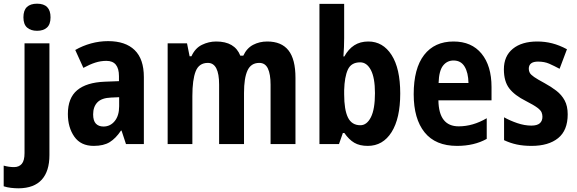

<svg xmlns="http://www.w3.org/2000/svg" viewBox="-67 -832 3126 1041"><path d="M60 -738Q60 -776 79 -794Q98 -812 134 -812Q207 -812 207 -738Q207 -700 187.5 -682.5Q168 -665 134 -665Q100 -665 80 -682.5Q60 -700 60 -738ZM35 189Q14 189 -7.5 186.5Q-29 184 -47 178V66Q-18 74 9 74Q36 74 51 56.5Q66 39 66 -2V-597H201V9Q201 96 159.5 142Q118 188 35 189Z M519 -609Q613 -609 663 -560.5Q713 -512 713 -414V-51H616L592 -124H589Q561 -82 528 -61.5Q495 -41 441 -41Q371 -41 336 -91Q301 -141 301 -214Q301 -301 351.5 -343Q402 -385 500 -389L578 -392V-419Q578 -502 510 -502Q479 -502 449.5 -492.5Q420 -483 385 -464L341 -561Q381 -584 426.5 -596.5Q472 -609 519 -609ZM535 -303Q484 -301 461 -277Q438 -253 438 -212Q438 -177 453 -161.5Q468 -146 494 -146Q531 -146 555 -175.5Q579 -205 579 -256V-305Z M1382 -607Q1459 -607 1497 -559Q1535 -511 1535 -410V-51H1400V-373Q1400 -430 1385.5 -460.5Q1371 -491 1339 -491Q1294 -491 1275 -450Q1256 -409 1256 -328V-51H1121V-373Q1121 -491 1060 -491Q1012 -491 994 -445.5Q976 -400 976 -311V-51H842V-597H947L961 -527H971Q991 -571 1028 -589Q1065 -607 1105 -607Q1206 -607 1236 -530H1252Q1271 -571 1305.5 -589Q1340 -607 1382 -607Z M1799 -625Q1799 -605 1798 -577.5Q1797 -550 1795 -526H1800Q1822 -566 1854 -586.5Q1886 -607 1930 -607Q2009 -607 2056 -534Q2103 -461 2103 -325Q2103 -190 2056 -115.5Q2009 -41 1927 -41Q1883 -41 1854 -58Q1825 -75 1800 -111H1792L1771 -51H1665V-811H1799ZM1886 -494Q1837 -494 1819 -454.5Q1801 -415 1799 -343V-321Q1799 -237 1819.5 -195Q1840 -153 1887 -153Q1922 -153 1944 -196.5Q1966 -240 1966 -327Q1966 -410 1944 -452Q1922 -494 1886 -494Z M2392 -607Q2490 -607 2544 -541Q2598 -475 2598 -360V-288H2310Q2312 -147 2420 -147Q2497 -147 2572 -191V-79Q2504 -41 2411 -41Q2294 -41 2235 -114.5Q2176 -188 2176 -321Q2176 -461 2232.5 -534Q2289 -607 2392 -607ZM2392 -504Q2357 -504 2335 -476Q2313 -448 2311 -382H2473Q2472 -438 2452 -471Q2432 -504 2392 -504Z M3011 -212Q3011 -125 2959 -83Q2907 -41 2815 -41Q2771 -41 2735.5 -48.5Q2700 -56 2666 -72V-196Q2698 -178 2737.5 -164.5Q2777 -151 2814 -151Q2845 -151 2859.5 -163.5Q2874 -176 2874 -199Q2874 -211 2869.5 -222.5Q2865 -234 2846.5 -248Q2828 -262 2785 -284Q2723 -315 2694 -353Q2665 -391 2665 -456Q2665 -528 2713.5 -567.5Q2762 -607 2846 -607Q2888 -607 2927 -597Q2966 -587 3007 -565L2967 -459Q2937 -475 2911 -486.5Q2885 -498 2850 -498Q2800 -498 2800 -459Q2800 -447 2805.5 -437Q2811 -427 2829 -414.5Q2847 -402 2886 -381Q2921 -362 2949.5 -340Q2978 -318 2994.5 -287.5Q3011 -257 3011 -212Z"/></svg>

Font: Noto Sans Tamil UI Condensed
Style: Bold
Weight: 700
Width: 3
Designer: Jelle Bosma - Monotype Design Team
Foundry: Monotype Imaging Inc.
Version: Version 2.004; ttfautohint (v1.8.4.7-5d5b)